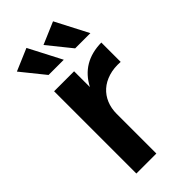

<svg xmlns="http://www.w3.org/2000/svg" viewBox="-240 -825 883 883"><g transform="rotate(-45 201.5 -383.0)"><path d="M116 -606 24 -720 132 -766 215 -606ZM289 -606 197 -720 305 -766 388 -606ZM211 -432Q266 -538 393 -540V-414Q351 -417 317 -406.5Q283 -396 259.5 -375Q236 -354 223.5 -324Q211 -294 211 -258V0H81V-535H211Z"/></g></svg>

Font: QuotatisMedium
Style: Regular
Weight: 500
Designer: Julieta Ulanovsky
Foundry: Quotatis-Medium
Version: Version 4.000;PS 004.000;hotconv 1.0.88;makeotf.lib2.5.64775